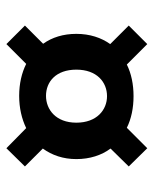

<svg xmlns="http://www.w3.org/2000/svg" viewBox="40 -679 481 601"><g transform="rotate(90 280.5 -378.5)"><path d="M281 -556C244 -556 210 -549 182 -535L118 -599L60 -541L118 -483C98 -455 86 -419 86 -377C86 -336 97 -301 117 -273L60 -216L118 -158L180 -220C208 -206 242 -198 280 -198C318 -198 352 -206 381 -220L444 -158L501 -216L445 -272C466 -301 478 -336 478 -377C478 -419 466 -456 445 -484L501 -541L444 -599L380 -535C352 -549 318 -556 281 -556ZM198 -377C198 -441 237 -473 281 -473C324 -473 364 -441 364 -377C364 -313 323 -282 280 -282C236 -282 198 -313 198 -377Z"/></g></svg>

Font: Malmofest SemiBold
Style: Regular
Weight: 600
Designer: Jonny Pinhorn (Poppins), Kolossal
Version: Version 1.004;Glyphs 3.1.2 (3151)